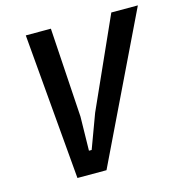

<svg xmlns="http://www.w3.org/2000/svg" viewBox="-104 -793 842 887"><g transform="rotate(-15 317.0 -349.0)"><path d="M158 0 98 -698H218L245 -270L242 -108H255L315 -270L507 -698H634L297 0Z"/></g></svg>

Font: IBM Plex Sans Cond SmBld
Style: Italic
Weight: 600
Width: 3
Italic angle: -11°
Designer: Mike Abbink, Paul van der Laan, Pieter van Rosmalen
Foundry: Bold Monday
Version: Version 1.3